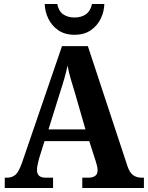

<svg xmlns="http://www.w3.org/2000/svg" viewBox="-20 -946 744 966"><path d="M4 0V-52H15Q40 -52 57 -66Q74 -80 90 -125L292 -714H422L621 -111Q632 -78 649.5 -65Q667 -52 694 -52H704V0H394V-52H425Q445 -52 458 -60.5Q471 -69 471 -89Q471 -101 467.5 -114Q464 -127 461 -137L429 -236H204L177 -150Q174 -138 170 -121Q166 -104 166 -91Q166 -72 176.5 -62Q187 -52 211 -52H247V0ZM224 -295H410L356 -482Q345 -517 335.5 -550Q326 -583 320 -616Q313 -584 304 -552Q295 -520 284 -487ZM355 -771Q306 -771 273 -794Q240 -817 223 -852.5Q206 -888 205 -926H268Q275 -890 298 -874Q321 -858 355 -858Q389 -858 412 -874Q435 -890 443 -926H505Q504 -888 487 -852.5Q470 -817 437 -794Q404 -771 355 -771Z"/></svg>

Font: Noto Serif Devanagari SemiCondensed
Style: Bold
Weight: 700
Width: 4
Designer: Universal Thirst, Indian Type Foundry and the Monotype Design Team
Foundry: Monotype Imaging Inc.
Version: Version 2.004; ttfautohint (v1.8.4.7-5d5b)